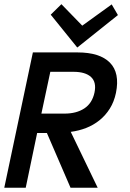

<svg xmlns="http://www.w3.org/2000/svg" viewBox="-44 -884 610 904"><path d="M416 0H288.1L176.8 -257.8H130.9L77.1 0H-23.9L110.8 -637.2H320.8Q425.8 -637.2 473.4 -589.1Q521 -541 502 -446.8Q493.2 -404.8 473.1 -372.8Q453.1 -340.8 424.6 -317.9Q396 -294.9 361.6 -281.5Q327.1 -268.1 289.1 -263.2ZM400.9 -448.2Q411.1 -497.1 384.5 -521.5Q357.9 -545.9 301.8 -545.9H192.9L150.9 -349.1H259.8Q315.9 -349.1 353 -373.5Q390.1 -397.9 400.9 -448.2ZM319.8 -660.2 194.8 -814.9 245.1 -864.3 343.3 -763.2 481.9 -863.3 511.2 -813Z"/></svg>

Font: Anonymous Pro
Style: Bold Italic
Weight: 700
Italic angle: -12°
Monospace: yes
Designer: Mark Simonson
Version: Version 1.003